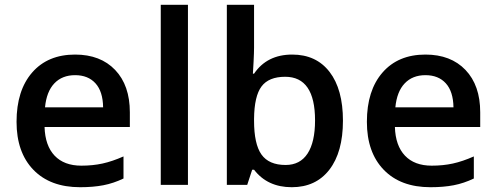

<svg xmlns="http://www.w3.org/2000/svg" viewBox="-20 -780 2094 810"><path d="M317.9 9.8Q191.9 9.8 120.8 -63.7Q49.8 -137.2 49.8 -266.1Q49.8 -398.4 115.7 -474.1Q181.6 -549.8 296.9 -549.8Q403.8 -549.8 465.8 -484.9Q527.8 -419.9 527.8 -306.2V-244.1H168Q170.4 -165.5 210.4 -123.3Q250.5 -81.1 323.2 -81.1Q371.1 -81.1 412.4 -90.1Q453.6 -99.1 501 -120.1V-26.9Q459 -6.8 416 1.5Q373 9.8 317.9 9.8ZM296.9 -462.9Q242.2 -462.9 209.2 -428.2Q176.3 -393.6 169.9 -327.1H415Q414.1 -394 382.8 -428.5Q351.6 -462.9 296.9 -462.9Z M772.9 0H658.2V-759.8H772.9Z M1212.9 -549.8Q1314 -549.8 1370.4 -476.6Q1426.8 -403.3 1426.8 -271Q1426.8 -138.2 1369.6 -64.2Q1312.5 9.8 1210.9 9.8Q1108.4 9.8 1051.8 -64H1043.9L1022.9 0H937V-759.8H1051.8V-579.1Q1051.8 -559.1 1049.8 -519.5Q1047.9 -480 1046.9 -469.2H1051.8Q1106.4 -549.8 1212.9 -549.8ZM1183.1 -456.1Q1113.8 -456.1 1083.3 -415.3Q1052.7 -374.5 1051.8 -278.8V-271Q1051.8 -172.4 1083 -128.2Q1114.3 -84 1185.1 -84Q1246.1 -84 1277.6 -132.3Q1309.1 -180.7 1309.1 -272Q1309.1 -456.1 1183.1 -456.1Z M1795.9 9.8Q1669.9 9.8 1598.9 -63.7Q1527.8 -137.2 1527.8 -266.1Q1527.8 -398.4 1593.8 -474.1Q1659.7 -549.8 1774.9 -549.8Q1881.8 -549.8 1943.8 -484.9Q2005.9 -419.9 2005.9 -306.2V-244.1H1646Q1648.4 -165.5 1688.5 -123.3Q1728.5 -81.1 1801.3 -81.1Q1849.1 -81.1 1890.4 -90.1Q1931.6 -99.1 1979 -120.1V-26.9Q1937 -6.8 1894 1.5Q1851.1 9.8 1795.9 9.8ZM1774.9 -462.9Q1720.2 -462.9 1687.3 -428.2Q1654.3 -393.6 1647.9 -327.1H1893.1Q1892.1 -394 1860.8 -428.5Q1829.6 -462.9 1774.9 -462.9Z"/></svg>

Font: Open Sans Semibold
Style: Regular
Weight: 600
Foundry: Ascender Corporation
Version: Version 1.10; ttfautohint (v1.5.65-e2d9)